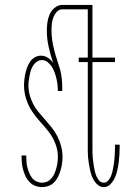

<svg xmlns="http://www.w3.org/2000/svg" viewBox="-20 -755 540 783"><path d="M151 8Q137 8 124 3Q111 -2 101 -12Q91 -22 85 -34.5Q79 -47 75 -60.5Q71 -74 69.5 -88Q68 -102 68 -116V-121H87V-117Q87 -105 88 -93.5Q89 -82 92 -71Q95 -60 99.5 -49Q104 -38 111 -29Q118 -20 129 -15Q140 -10 151 -10Q163 -10 173.5 -15Q184 -20 191 -29Q198 -38 202.5 -48.5Q207 -59 210 -70Q213 -81 214.5 -92.5Q216 -104 216 -115Q216 -143 206 -169Q196 -195 179 -217Q162 -239 143.5 -259Q125 -279 110 -302Q95 -325 86.5 -352Q78 -379 78 -406Q78 -419 79.5 -432Q81 -445 84 -457.5Q87 -470 91.5 -482Q96 -494 103.5 -504.5Q111 -515 122.5 -521.5Q134 -528 147 -528Q162 -528 175.5 -519.5Q189 -511 197 -498Q186 -530 178.5 -563.5Q171 -597 171 -631Q171 -648 173.5 -665Q176 -682 183 -697.5Q190 -713 204 -724Q218 -735 234 -735H348V-717H234Q221 -717 211.5 -706.5Q202 -696 197.5 -683.5Q193 -671 191.5 -658Q190 -645 190 -631Q190 -611 193 -591Q196 -571 201 -551Q206 -531 212.5 -512Q219 -493 224.5 -473.5Q230 -454 232 -433.5Q234 -413 234 -393V-384H216Q216 -397 214.5 -409.5Q213 -422 210 -435Q207 -448 202.5 -460Q198 -472 191.5 -482.5Q185 -493 174.5 -501.5Q164 -510 151 -510Q140 -510 131 -504Q122 -498 116 -489Q110 -480 106.5 -469.5Q103 -459 101 -448.5Q99 -438 97.5 -427.5Q96 -417 96 -406Q96 -387 101 -368Q106 -349 115 -331.5Q124 -314 136.5 -299Q149 -284 162 -269L163 -268L164 -267Q178 -251 191.5 -234Q205 -217 214.5 -198Q224 -179 229.5 -158Q235 -137 235 -115Q235 -102 233 -88Q231 -74 227 -60.5Q223 -47 217 -34.5Q211 -22 201.5 -12Q192 -2 178.5 3Q165 8 151 8ZM403 8Q390 8 380 0Q370 -8 363.5 -18.5Q357 -29 353 -41Q349 -53 346.5 -65.5Q344 -78 342 -90Q340 -102 339 -114.5Q338 -127 338 -139.5Q338 -152 338 -165V-502H301V-520H338V-735H357V-520H449V-502H357V-165Q357 -154 357 -143.5Q357 -133 357.5 -122Q358 -111 359.5 -100.5Q361 -90 362.5 -79Q364 -68 366.5 -57.5Q369 -47 373 -37Q377 -27 384.5 -18.5Q392 -10 403 -10Q413 -10 420.5 -18Q428 -26 432 -35.5Q436 -45 438.5 -55Q441 -65 442.5 -75Q444 -85 445.5 -95.5Q447 -106 447.5 -116Q448 -126 448.5 -136.5Q449 -147 449 -157V-165H468V-156Q468 -140 467 -124Q466 -108 464 -92.5Q462 -77 458.5 -61Q455 -45 448.5 -30.5Q442 -16 430.5 -4Q419 8 403 8Z"/></svg>

Font: Iosevka Curly Thin
Style: Regular
Weight: 100
Monospace: yes
Designer: Belleve Invis
Foundry: Belleve Invis
Version: Version 22.1.2; ttfautohint (v1.8.4)